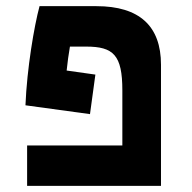

<svg xmlns="http://www.w3.org/2000/svg" viewBox="-20 -606 626 626"><path d="M291 -362.8 197.3 -376C200.2 -403.3 203.6 -429.2 208 -454.1H260.7C350.1 -454.1 378.9 -426.3 378.9 -311.5V-131.8H68.4V0H504.9V-395C504.9 -521 434.6 -585.9 294.4 -585.9H108.9C91.3 -520.5 67.9 -382.8 63 -262.7L273.4 -233.9Z"/></svg>

Font: Cascadia Code
Style: Bold
Weight: 700
Monospace: yes
Designer: Aaron Bell
Foundry: Saja Typeworks
Version: Version 2404.023